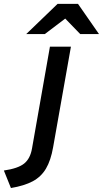

<svg xmlns="http://www.w3.org/2000/svg" viewBox="-94 -752 532 992"><path d="M-37.5 219.5 -74 129Q-1 118.5 30.8 93Q62.5 67.5 71.5 14.5L164 -511H272.5L180.5 8.5Q168.5 77 143.5 119.2Q118.5 161.5 74.8 184.8Q31 208 -37.5 219.5ZM41.5 -576 203.5 -732H309L417.5 -576H320.5L243 -656L137.5 -576Z"/></svg>

Font: Overpass SemiBold
Style: Italic
Weight: 600
Italic angle: -10°
Designer: Delve Withrington, Dave Bailey, Thomas Jockin
Foundry: Delve Fonts LLC
Version: Version 4.000